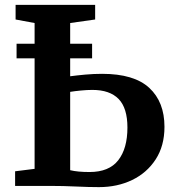

<svg xmlns="http://www.w3.org/2000/svg" viewBox="-20 -763 716 788"><path d="M386 5Q345 5 292.5 2.5Q240 0 186.5 0H42V-60L122 -70V-523.5H48V-583.5H122V-668.5L44 -683V-743H370.5V-683L268 -668.5V-583.5H358V-523.5H268V-450Q294 -453.5 329.5 -456.8Q365 -460 399 -460Q530.5 -460 592.8 -402.2Q655 -344.5 655 -242.5Q655 -164.5 619 -109Q583 -53.5 522.2 -24.2Q461.5 5 386 5ZM347.5 -57Q427.5 -57 465.2 -105.2Q503 -153.5 503 -239.5Q503 -319.5 466.8 -356.8Q430.5 -394 359 -394Q338 -394 312 -391.5Q286 -389 268 -386V-64.5Q298.5 -57 347.5 -57Z"/></svg>

Font: Merriweather
Style: Bold
Weight: 700
Designer: Eben Sorkin
Foundry: Eben Sorkin
Version: Version 2.100; ttfautohint (v1.7.19-72a1) -l 8 -r 50 -G 200 